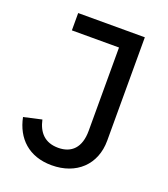

<svg xmlns="http://www.w3.org/2000/svg" viewBox="-131 -791 782 896"><g transform="rotate(20 259.5 -343.0)"><path d="M103 -698V-612H337V-198C337 -115 296 -75 230 -75C163 -75 129 -114 116 -174L27 -154C47 -55 115 12 229 12C351 12 434 -65 434 -185V-698Z"/></g></svg>

Font: IBM Plex Devanagari Text
Style: Regular
Weight: 450
Designer: Mike Abbink, Paul van der Laan, Pieter van Rosmalen, Erin McLaughlin
Foundry: Bold Monday
Version: Version 1.0